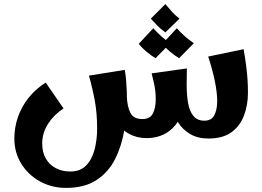

<svg xmlns="http://www.w3.org/2000/svg" viewBox="-20 -665 1280 937"><path d="M303 252Q232 252 174.5 220Q117 188 83.5 133.5Q50 79 50 11Q50 -43 67.5 -93.5Q85 -144 119 -187Q153 -230 203 -262L290 -136Q242 -104 214 -60Q186 -16 186 36Q186 78 203.5 108.5Q221 139 252 155.5Q283 172 323 172Q372 172 400.5 142.5Q429 113 441.5 65Q454 17 454 -38Q454 -111 443 -171.5Q432 -232 414 -296L589 -324Q594 -294 595.5 -273Q597 -252 598 -232Q599 -223 599 -213.5Q599 -204 599 -194Q600 -111 587 -32Q574 47 541.5 111.5Q509 176 450.5 214Q392 252 303 252ZM695 9Q648 9 609.5 -12Q571 -33 548.5 -75Q526 -117 526 -181L599 -194Q601 -144 616.5 -114Q632 -84 675 -84Q712 -84 726 -111Q740 -138 740 -179Q740 -202 738 -220.5Q736 -239 731.5 -259Q727 -279 720 -307L892 -331Q892 -315 891.5 -294.5Q891 -274 891 -250Q891 -164 866.5 -106.5Q842 -49 798 -20Q754 9 695 9ZM997 11Q945 11 908 -11Q871 -33 850.5 -66Q830 -99 827 -132L891 -250Q891 -201 898 -161.5Q905 -122 924 -99Q943 -76 977 -76Q1012 -76 1026 -103Q1040 -130 1040 -171Q1040 -211 1029 -266.5Q1018 -322 996 -389L1169 -425Q1177 -378 1181.5 -342.5Q1186 -307 1188 -276.5Q1190 -246 1190 -212Q1190 -153 1171 -102Q1152 -51 1110 -20Q1068 11 997 11ZM787 -507Q767 -521 750 -538Q733 -555 716 -574L787 -645Q804 -625 819 -608Q834 -591 856 -574ZM739 -381Q716 -395 694.5 -413Q673 -431 657 -451L728 -527Q747 -506 766.5 -488.5Q786 -471 811 -454ZM854 -381Q831 -395 809.5 -413Q788 -431 772 -451L843 -527Q862 -506 881.5 -488.5Q901 -471 926 -454Z"/></svg>

Font: Marhey Medium
Style: Regular
Weight: 500
Designer: Nur Syamsi & Bustanul Arifin
Foundry: Namelatype
Version: Version 1.000